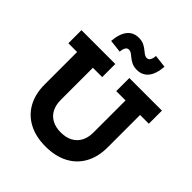

<svg xmlns="http://www.w3.org/2000/svg" viewBox="-267 -1186 1372 1372"><g transform="rotate(45 419.5 -500.0)"><path d="M496.8 -758.9H826.1V-626.5H737.7V-299.5Q737.7 -203 699.2 -133.4Q660.7 -63.8 589.2 -26.4Q517.8 11 419 11Q320.8 11 249.6 -26.4Q178.4 -63.8 139.9 -133.4Q101.4 -203 101.4 -299.5V-626.5H13V-758.9H354.9V-626.5H260.8V-302.9Q260.8 -250.5 280.4 -213.4Q300 -176.4 336.8 -156.8Q373.6 -137.2 425.2 -137.2Q477 -137.2 514.1 -157Q551.2 -176.7 571 -213.8Q590.8 -250.8 590.8 -302.9V-626.5H496.8ZM520 -1005 617.5 -993.5Q611.1 -915 579.4 -876.3Q547.8 -837.6 493.2 -837.6Q463.1 -837.6 440.7 -848.3Q418.4 -859 397.3 -877.2Q382.4 -890.1 372.5 -895.5Q362.6 -900.8 352.4 -900.8Q335.4 -900.8 326.3 -886.4Q317.2 -872 314.7 -843.5L217.2 -854.7Q224 -933.2 255.7 -972Q287.5 -1010.9 342.2 -1010.9Q372.2 -1010.9 394.9 -1000Q417.6 -989 439.1 -970.3Q454.6 -957.2 464.2 -952.4Q473.9 -947.7 483 -947.7Q499.5 -947.7 508.7 -962.1Q518 -976.5 520 -1005Z"/></g></svg>

Font: Hepta Slab ExtraLight
Style: Regular
Weight: 200
Designer: Michael LaGattuta
Foundry: Michael LaGattuta
Version: Version 1.100